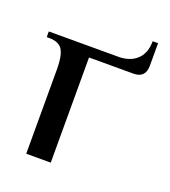

<svg xmlns="http://www.w3.org/2000/svg" viewBox="-110 -653 653 736"><g transform="rotate(20 216.0 -285.5)"><path d="M80 -347Q80 -398 66 -422.5Q52 -447 10 -447H1V-470H285Q332 -470 360 -496Q388 -522 388 -571H410V-479Q410 -429 361 -429H180V0H80Z"/></g></svg>

Font: El Messiri Medium
Style: Regular
Weight: 500
Designer: Mohamed Gaber
Foundry: Kief Type Foundry
Version: Version 2.007